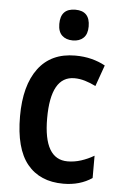

<svg xmlns="http://www.w3.org/2000/svg" viewBox="-54 -791 525 840"><g transform="rotate(5 208.5 -371.5)"><path d="M256 10Q153 10 97.5 -58Q42 -126 42 -268Q42 -403 98 -478Q154 -553 260 -553Q299 -553 332 -544.5Q365 -536 392 -521L359 -428Q335 -440 311.5 -447Q288 -454 265 -454Q161 -454 161 -269Q161 -89 266 -89Q296 -89 325.5 -98.5Q355 -108 382 -124V-26Q329 10 256 10ZM243 -753Q307 -753 307 -685Q307 -651 289.5 -634.5Q272 -618 243 -618Q213 -618 195.5 -634.5Q178 -651 178 -685Q178 -753 243 -753Z"/></g></svg>

Font: Noto Sans Myanmar UI Condensed SemiBold
Style: Regular
Weight: 600
Width: 3
Designer: Monotype Design Team
Foundry: Monotype Imaging Inc.
Version: Version 2.103; ttfautohint (v1.8.4.7-5d5b)